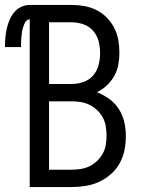

<svg xmlns="http://www.w3.org/2000/svg" viewBox="-56 -755 576 775"><path d="M64 0V-677Q56 -677 50.5 -671Q45 -665 42 -657.5Q39 -650 36.5 -642.5Q34 -635 33 -627.5Q32 -620 31 -612Q30 -604 29.5 -596.5Q29 -589 29 -581Q29 -573 29 -565H-36Q-36 -583 -34.5 -601.5Q-33 -620 -29 -638Q-25 -656 -18 -673Q-11 -690 0.5 -704.5Q12 -719 29 -727Q46 -735 64 -735H233Q259 -735 284.5 -730.5Q310 -726 333 -714.5Q356 -703 374.5 -684.5Q393 -666 405 -642.5Q417 -619 421.5 -593.5Q426 -568 426 -542Q426 -518 421.5 -493.5Q417 -469 405 -448Q393 -427 375 -410Q357 -393 335 -383Q361 -373 384.5 -356Q408 -339 423.5 -315Q439 -291 445.5 -263Q452 -235 452 -206Q452 -178 446.5 -149.5Q441 -121 427 -96Q413 -71 391.5 -52Q370 -33 344 -21Q318 -9 289.5 -4.5Q261 0 233 0ZM142 -416H233Q257 -416 280.5 -424Q304 -432 320 -450.5Q336 -469 342 -492.5Q348 -516 348 -541Q348 -565 342 -588.5Q336 -612 320 -630.5Q304 -649 280.5 -657Q257 -665 233 -665H142ZM233 -70Q252 -70 270.5 -73Q289 -76 305.5 -84Q322 -92 336 -105.5Q350 -119 359 -135.5Q368 -152 371 -170.5Q374 -189 374 -208Q374 -226 371 -245Q368 -264 359 -280.5Q350 -297 336.5 -310Q323 -323 306 -331.5Q289 -340 270.5 -343Q252 -346 233 -346H142V-70Z"/></svg>

Font: Iosevka
Style: Regular
Weight: 400
Monospace: yes
Designer: Belleve Invis
Foundry: Belleve Invis
Version: Version 33.2.3; ttfautohint (v1.8.4)